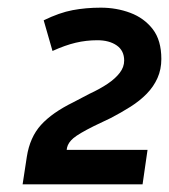

<svg xmlns="http://www.w3.org/2000/svg" viewBox="-20 -831 441 501"><path d="M39 -350 50 -422Q58 -473 87 -505Q116 -537 171 -564L213 -586Q241 -599 261 -612.5Q281 -626 292.5 -641Q304 -656 304 -673Q304 -699 284.5 -712.5Q265 -726 234 -726Q205 -726 177.5 -719.5Q150 -713 117 -698L94 -778Q135 -798 169.5 -804.5Q204 -811 243 -811Q284 -811 320 -797.5Q356 -784 378.5 -755Q401 -726 401 -677Q401 -650 391 -627.5Q381 -605 363 -586.5Q345 -568 320.5 -552.5Q296 -537 269 -523L225 -502Q185 -482 171.5 -470.5Q158 -459 155 -446L154 -440H365L352 -350Z"/></svg>

Font: Finlandica Medium
Style: Italic
Weight: 500
Italic angle: -8°
Designer: Niklas Ekholm, Juho Hiilivirta, Jaakko Suomalainen
Foundry: Helsinki Type Studio
Version: Version 1.063